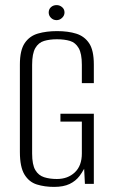

<svg xmlns="http://www.w3.org/2000/svg" viewBox="-20 -721 443 753"><path d="M192 12Q155 12 124.5 2.5Q94 -7 76 -36.5Q58 -66 58 -125V-468Q58 -524 77 -552Q96 -580 129 -589.5Q162 -599 204 -599Q247 -599 279 -589Q311 -579 329.5 -551.5Q348 -524 348 -468V-395H301V-467Q301 -511 288.5 -532.5Q276 -554 254.5 -560.5Q233 -567 203 -567Q175 -567 153 -560.5Q131 -554 118.5 -532.5Q106 -511 106 -467V-119Q106 -75 118.5 -54Q131 -33 153 -26Q175 -19 203 -19Q246 -19 273.5 -45Q301 -71 301 -119V-244H217V-275H348V0H313L310 -59Q306 -52 301 -44Q296 -36 292 -31Q277 -11 253 0.5Q229 12 192 12ZM202 -642Q189 -642 180 -651Q171 -660 171 -672Q171 -685 180 -693Q189 -701 202 -701Q214 -701 223.5 -693Q233 -685 233 -672Q233 -660 223.5 -651Q214 -642 202 -642Z"/></svg>

Font: Alumni Sans Thin Light
Style: Regular
Weight: 300
Version: Version 1.018